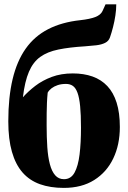

<svg xmlns="http://www.w3.org/2000/svg" viewBox="-20 -884 610 914"><path d="M283.5 10.5Q219.5 10.5 170 -7.2Q120.5 -25 87.2 -63Q54 -101 36.8 -161.2Q19.5 -221.5 19.5 -306.5Q19.5 -421 40 -507Q60.5 -593 102.2 -652.2Q144 -711.5 209 -745Q274 -778.5 362.5 -788Q408 -793 433.8 -803Q459.5 -813 468 -831.5L482.5 -863.5H533.5Q533.5 -837.5 529.2 -809.8Q525 -782 518.2 -755.5Q511.5 -729 503.5 -706Q497.5 -688.5 480.5 -680Q463.5 -671.5 438.8 -668.5Q414 -665.5 384.5 -663.5Q310 -659 257.8 -648.2Q205.5 -637.5 171.5 -613Q137.5 -588.5 117.8 -542.5Q98 -496.5 89 -421Q113.5 -448.5 147.5 -474.8Q181.5 -501 226.2 -517.8Q271 -534.5 326.5 -534.5Q379 -534.5 420.5 -519.8Q462 -505 491 -474.2Q520 -443.5 535.2 -395.2Q550.5 -347 550.5 -279.5Q550.5 -195 519.2 -129.8Q488 -64.5 428.5 -27Q369 10.5 283.5 10.5ZM284.5 -31Q317.5 -31 334.8 -62.2Q352 -93.5 358.8 -148.8Q365.5 -204 365.5 -276Q365.5 -338 361.5 -378.5Q357.5 -419 349 -442.2Q340.5 -465.5 327 -475Q313.5 -484.5 294 -484.5Q272 -484.5 254.8 -478.8Q237.5 -473 225.5 -463.8Q213.5 -454.5 207 -443Q204.5 -418.5 203.5 -394.5Q202.5 -370.5 202.2 -344.5Q202 -318.5 202 -288Q202 -230.5 205.2 -183.2Q208.5 -136 217.5 -102Q226.5 -68 242.8 -49.5Q259 -31 284.5 -31Z"/></svg>

Font: Merriweather 96pt Black
Style: Regular
Weight: 900
Version: Version 2.100